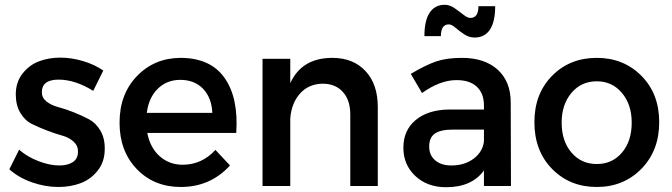

<svg xmlns="http://www.w3.org/2000/svg" viewBox="-20 -778 2812 803"><path d="M370 -398Q294 -445 225 -445Q155 -445 155 -392Q155 -369 174.5 -353.5Q194 -338 224 -330Q254 -322 288 -308.5Q322 -295 351.5 -279.5Q381 -264 400 -231.5Q419 -199 418 -154Q418 -102 389 -65Q360 -28 317.5 -12Q275 4 224 4Q169 4 113.5 -15.5Q58 -35 19 -70L60 -152Q94 -122 141 -104Q188 -86 228 -86Q263 -86 284.5 -100Q306 -114 306 -143Q307 -168 288 -185.5Q269 -203 240 -211Q211 -219 177 -232Q143 -245 113.5 -259.5Q84 -274 65 -306Q46 -338 46 -383Q46 -434 74 -470Q102 -506 143 -521.5Q184 -537 233 -537Q279 -537 327.5 -522.5Q376 -508 412 -483Z M734 -536Q860 -536 919 -452.5Q978 -369 968 -222H596Q608 -160 648 -124.5Q688 -89 744 -89Q824 -89 881 -151L942 -86Q860 4 736 4Q624 4 552 -71Q480 -146 480 -265Q480 -384 552.5 -459.5Q625 -535 734 -536ZM594 -306H868Q865 -370 829 -407Q793 -444 734 -444Q678 -444 640 -407Q602 -370 594 -306Z M1370 -536Q1457 -536 1508.5 -481Q1560 -426 1560 -331V0H1445V-299Q1445 -359 1414 -393.5Q1383 -428 1329 -428Q1271 -427 1235 -387Q1199 -347 1194 -283V0H1078V-532H1194V-430Q1242 -536 1370 -536Z M1857 -676Q1824 -676 1824 -627H1755Q1755 -692 1777 -725Q1799 -758 1840 -758Q1861 -758 1881 -744Q1901 -730 1918 -716.5Q1935 -703 1947 -703Q1981 -703 1981 -752H2051Q2051 -687 2029 -654Q2007 -621 1965 -621Q1942 -621 1921.5 -634.5Q1901 -648 1885 -662Q1869 -676 1857 -676ZM2117 0H2004V-65Q1953 5 1846 5Q1767 5 1717 -42Q1667 -89 1667 -160Q1667 -233 1718.5 -276Q1770 -319 1859 -320H2004V-336Q2004 -387 1974.5 -415Q1945 -443 1889 -443Q1821 -443 1745 -389L1698 -469Q1760 -506 1804 -521Q1848 -536 1912 -536Q2007 -536 2061.5 -486.5Q2116 -437 2116 -349ZM1868 -86Q1923 -86 1961 -114.5Q1999 -143 2004 -187V-236H1874Q1823 -236 1799 -219.5Q1775 -203 1775 -165Q1775 -129 1800 -107.5Q1825 -86 1868 -86Z M2476 -536Q2588 -536 2662.5 -461Q2737 -386 2737 -267Q2737 -148 2662.5 -72Q2588 4 2476 4Q2363 4 2289 -71.5Q2215 -147 2215 -267Q2215 -386 2289 -461Q2363 -536 2476 -536ZM2476 -438Q2411 -438 2370 -389.5Q2329 -341 2329 -265Q2329 -188 2370 -140Q2411 -92 2476 -92Q2541 -92 2581.5 -140Q2622 -188 2622 -265Q2622 -341 2581 -389.5Q2540 -438 2476 -438Z"/></svg>

Font: Steamflix Grotesk
Style: Regular
Weight: 400
Designer: Julieta Ulanovsky
Foundry: Julieta Ulanovsky
Version: Version 4.000;PS 004.000;hotconv 1.0.88;makeotf.lib2.5.64775